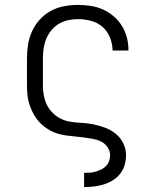

<svg xmlns="http://www.w3.org/2000/svg" viewBox="-20 -558 640 783"><path d="M323 205V147H324Q336 147 348 146Q360 145 371.5 141.5Q383 138 394 132.5Q405 127 413 118.5Q421 110 425 98.5Q429 87 429 75Q429 57 418 41.5Q407 26 391 18.5Q375 11 357 8Q339 5 321.5 2.5Q304 0 286 -1.5Q268 -3 250 -5.5Q232 -8 215 -13Q198 -18 182.5 -27Q167 -36 153 -48Q139 -60 128.5 -74.5Q118 -89 110.5 -105.5Q103 -122 98 -139Q93 -156 91.5 -174Q90 -192 90 -210V-320Q90 -349 94.5 -377Q99 -405 111 -431Q123 -457 142.5 -478.5Q162 -500 187 -513.5Q212 -527 240.5 -532.5Q269 -538 298 -538Q324 -538 350 -534Q376 -530 399.5 -519.5Q423 -509 443.5 -491.5Q464 -474 477.5 -452Q491 -430 497.5 -404.5Q504 -379 504 -352H439Q439 -379 428.5 -405Q418 -431 398 -448.5Q378 -466 351 -473Q324 -480 298 -480Q277 -480 257 -475.5Q237 -471 219.5 -460.5Q202 -450 189 -434Q176 -418 168.5 -399.5Q161 -381 158 -360.5Q155 -340 155 -320V-210Q155 -185 160.5 -160.5Q166 -136 180 -115.5Q194 -95 215.5 -81Q237 -67 261.5 -62.5Q286 -58 311 -57Q336 -56 360.5 -51Q385 -46 409 -37Q433 -28 452.5 -12Q472 4 483 27Q494 50 494 75Q494 95 488.5 114.5Q483 134 470.5 150Q458 166 440.5 177Q423 188 403.5 194Q384 200 364 202.5Q344 205 324 205Z"/></svg>

Font: Iosevka Slab Light Extended
Style: Regular
Weight: 300
Width: 7
Monospace: yes
Designer: Belleve Invis
Foundry: Belleve Invis
Version: Version 11.1.0; ttfautohint (v1.8.3)